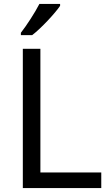

<svg xmlns="http://www.w3.org/2000/svg" viewBox="-20 -964 564 984"><path d="M288 -934V-944H182C159 -899 116 -833 87 -796V-784H145C192 -820 263 -897 288 -934ZM97 0H499V-80H187V-714H97Z"/></svg>

Font: Noto Sans Gujarati UI
Style: Regular
Weight: 400
Designer: Jelle Bosma - Monotype Design Team, Universal Thirst
Foundry: Monotype Imaging Inc.
Version: Version 2.106